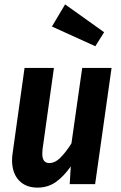

<svg xmlns="http://www.w3.org/2000/svg" viewBox="-20 -840 551 876"><path d="M35 -109Q35 -126 38 -144L92 -530H226L174 -158Q173 -151 173 -138Q173 -96 205 -96Q231 -96 256 -121Q281 -146 306 -186L355 -530H489L414 0H298L303 -81Q270 -34 234 -9Q198 16 151 16Q97 16 66 -17.5Q35 -51 35 -109ZM455 -693 415 -629 217 -719 277 -820Z"/></svg>

Font: Fira Sans Condensed SemiBold
Style: Italic
Weight: 600
Width: 3
Italic angle: -8°
Designer: bBox Type GmbH & Carrois Corporate GbR & Edenspiekermann AG
Foundry: bBox Type GmbH & Carrois Corporate GbR & Edenspiekermann AG
Version: Version 4.301